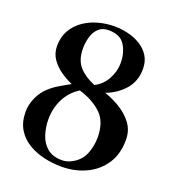

<svg xmlns="http://www.w3.org/2000/svg" viewBox="-135 -843 860 953"><g transform="rotate(20 295.0 -366.5)"><path d="M417 -191Q417 -274 372 -316.5Q327 -359 254 -381Q205 -350 180.5 -300.5Q156 -251 156 -194Q156 -152 168.5 -113Q181 -74 210 -49.5Q239 -25 288 -25Q315 -25 340 -39Q383 -62 400 -104Q417 -146 417 -191ZM398 -577Q398 -632 373 -671.5Q348 -711 287 -711Q253 -711 233 -691Q213 -671 205 -641.5Q197 -612 197 -583Q197 -522 227.5 -487.5Q258 -453 312 -431Q353 -451 375.5 -492.5Q398 -534 398 -577ZM553 -228Q553 -153 518.5 -101Q484 -49 425.5 -21.5Q367 6 296 6Q250 6 204 -4.5Q158 -15 120 -38Q82 -61 59.5 -98.5Q37 -136 37 -190Q37 -228 54 -265.5Q71 -303 99 -328Q122 -349 150 -365.5Q178 -382 205 -397Q174 -410 143 -431.5Q112 -453 92 -482.5Q72 -512 72 -550Q72 -598 92.5 -633.5Q113 -669 147 -692.5Q181 -716 223 -727.5Q265 -739 308 -739Q343 -739 379 -730.5Q415 -722 445 -704Q475 -686 493.5 -657Q512 -628 512 -587Q512 -523 473 -478.5Q434 -434 376 -413Q418 -399 458.5 -374.5Q499 -350 526 -314Q553 -278 553 -228Z"/></g></svg>

Font: Kaisei HarunoUmi
Style: Bold
Weight: 700
Designer: Font-Kai, 金井和夫
Foundry: KAZUO KANAI
Version: Version 5.003